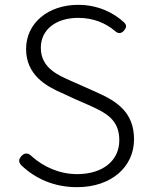

<svg xmlns="http://www.w3.org/2000/svg" viewBox="-20 -762 620 795"><path d="M328 -403 274 -427C220 -451 149 -481 149 -564C149 -639 211 -688 304 -688C366 -688 417 -667 457 -633C470 -621 483 -623 494 -636C504 -648 505 -658 494 -669C449 -711 383 -742 304 -742C180 -742 88 -667 88 -559C88 -452 171 -405 236 -377L290 -352L345 -328C416 -296 474 -269 474 -181C474 -98 407 -41 299 -41C228 -41 161 -70 110 -116C96 -130 81 -130 68 -115C57 -102 56 -91 68 -78C125 -23 203 13 299 13C442 13 535 -72 535 -185C535 -296 465 -342 382 -379Z"/></svg>

Font: GenSenRounded2 TW L
Style: Regular
Weight: 300
Version: Version 2.100;PS 2.1;hotconv 16.6.51;makeotf.lib2.5.65220 DE